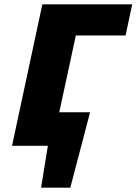

<svg xmlns="http://www.w3.org/2000/svg" viewBox="-20 -678 635 893"><path d="M225 0 258 -156H400L287 0ZM171 195 228 -156H399L307 195ZM36 0 177 -658H364L222 0ZM241 -513 272 -658H595L564 -513Z"/></svg>

Font: Ysabeau Black
Style: Italic
Weight: 900
Italic angle: -12°
Version: Version 2.000;gftools[0.9.27.dev2+g8671c4b]